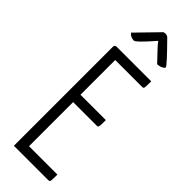

<svg xmlns="http://www.w3.org/2000/svg" viewBox="-302 -928 942 942"><g transform="rotate(45 168.5 -457.5)"><path d="M109 -781Q84 -781 71 -799L182 -913Q190 -915 195 -915Q207 -915 215 -906Q312 -808 312 -799Q312 -793 299 -786.5Q286 -780 271 -780Q201 -852 194 -865Q121 -781 109 -781ZM299 -649H111V-408H287Q287 -374 285.5 -365.5Q284 -357 275 -357H111V-51H308Q308 -15 306.5 -7.5Q305 0 296 0H57V-687Q57 -700 70 -700H310Q310 -665 308.5 -657Q307 -649 299 -649Z"/></g></svg>

Font: Yanone Kaffeesatz Light
Style: Regular
Weight: 300
Designer: Yanone (Cyrillic: Daniel Pouzeot)
Foundry: Yanone
Version: Version 1.003;PS 001.003;hotconv 1.0.88;makeotf.lib2.5.64775